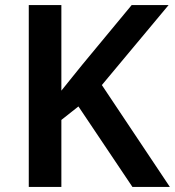

<svg xmlns="http://www.w3.org/2000/svg" viewBox="-20 -734 687 754"><path d="M647 0H500L288 -316L221 -263V0H93V-714H221V-378Q241 -403 262 -429Q283 -455 304 -481L497 -714H642L380 -400Z"/></svg>

Font: Noto Sans Tamil SemiBold
Style: Regular
Weight: 600
Designer: Jelle Bosma - Monotype Design Team
Foundry: Monotype Imaging Inc.
Version: Version 2.004; ttfautohint (v1.8.4.7-5d5b)